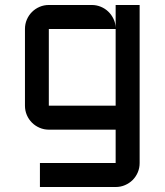

<svg xmlns="http://www.w3.org/2000/svg" viewBox="-20 -540 660 770"><path d="M80.1 -423.8Q80.1 -443.8 87.6 -461.4Q95.2 -479 108.2 -491.9Q121.1 -504.9 138.7 -512.5Q156.2 -520 175.8 -520H348.1Q367.2 -520 384.3 -512.9Q401.4 -505.9 414.3 -493.4Q427.2 -481 435.3 -464.1Q443.4 -447.3 443.8 -428.2V-520H540V113.8Q540 133.8 532.5 151.4Q524.9 168.9 512 181.9Q499 194.8 481.4 202.4Q463.9 210 443.8 210H140.1V113.8H443.8V-20H175.8Q156.2 -20 138.7 -27.6Q121.1 -35.2 108.2 -48.1Q95.2 -61 87.6 -78.6Q80.1 -96.2 80.1 -116.2ZM443.8 -116.2V-423.8H175.8V-116.2Z"/></svg>

Font: Aldrich [RUS by Daymarius]
Style: Regular
Weight: 400
Designer: Matthew Desmond
Foundry: Matthew Desmond
Version: Version 1.002 August 24, 2018